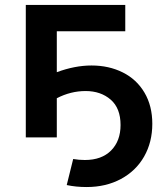

<svg xmlns="http://www.w3.org/2000/svg" viewBox="-20 -554 653 774"><path d="M349 -290Q419 -290 475 -262Q531 -234 562.5 -180.5Q594 -127 594 -55Q594 19 561 77Q528 135 467.5 167.5Q407 200 329 200Q286 200 249 192L275 87Q298 91 322 91Q390 91 428 52.5Q466 14 466 -50Q466 -118 426 -152.5Q386 -187 325 -187Q265 -187 209 -158V0H84V-534H485V-428H209V-263Q282 -290 349 -290Z"/></svg>

Font: CMG Sans SemiBold
Style: Regular
Weight: 600
Designer: Julieta Ulanovsky
Foundry: Julieta Ulanovsky
Version: Version 7.200